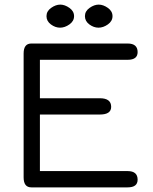

<svg xmlns="http://www.w3.org/2000/svg" viewBox="-20 -809 661 829"><path d="M299.8 -739.3Q299.8 -717.8 279.8 -703.6Q259.8 -689.5 239.3 -689.5Q218.8 -689.5 199.7 -703.6Q180.7 -717.8 180.7 -739.3Q180.7 -760.7 200.7 -774.9Q220.7 -789.1 240.2 -789.1Q259.8 -789.1 279.8 -774.9Q299.8 -760.7 299.8 -739.3ZM465.8 -739.3Q465.8 -717.8 445.8 -703.6Q425.8 -689.5 405.3 -689.5Q384.8 -689.5 365.7 -703.6Q346.7 -717.8 346.7 -739.3Q346.7 -760.7 366.7 -774.9Q386.7 -789.1 406.2 -789.1Q425.8 -789.1 445.8 -774.9Q465.8 -760.7 465.8 -739.3ZM152.3 -314.5V-70.3H531.2Q574.2 -70.3 574.2 -33.2Q574.2 0 531.2 0H115.2Q82 0 82 -43V-578.1Q82 -621.1 115.2 -621.1H531.2Q574.2 -621.1 574.2 -584Q574.2 -550.8 531.2 -550.8H152.3V-384.8H411.1Q460 -384.8 460 -347.7Q460 -314.5 411.1 -314.5Z"/></svg>

Font: Jura
Style: DemiBold
Weight: 600
Version: Version 2.5